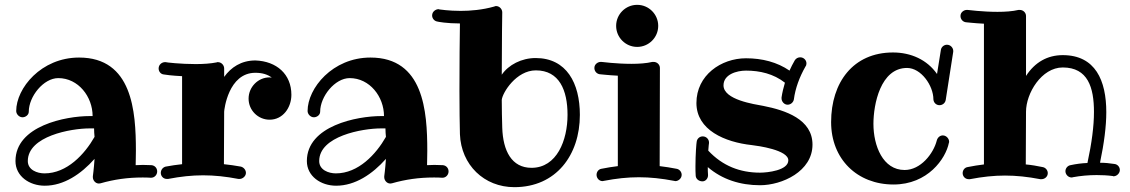

<svg xmlns="http://www.w3.org/2000/svg" viewBox="-20 -737 4671 794"><path d="M371 -171C330 -99 257 -20 164 -20C134 -20 95 -34 95 -71C95 -174 273 -206 351 -206C357 -206 363 -206 369 -206C369 -194 370 -182 371 -171ZM605 -2C619 -2 630 -14 630 -28C630 -42 620 -53 606 -54C594 -54 582 -55 571 -55C561 -55 551 -54 541 -54C541 -67 542 -87 542 -114C542 -277 527 -499 307 -499C150 -499 47 -372 47 -278C47 -265 59 -252 73 -252C86 -252 99 -262 99 -275C99 -338 160 -414 221 -414C304 -414 363 -337 363 -257C360 -257 355 -257 351 -257C252 -257 44 -217 44 -71C44 -8 102 31 165 31C244 31 315 -17 371 -80C368 -35 364 -9 364 -8C364 -7 364 -5 364 -4C364 8 374 22 389 22C392 22 394 21 396 21C452 5 508 -3 569 -3C580 -3 592 -3 603 -2C604 -2 604 -2 605 -2Z M1095 -242C1150 -242 1185 -292 1185 -345C1185 -430 1124 -484 1036 -487C977 -487 935 -458 907 -419V-454C907 -467 896 -480 881 -480C879 -480 877 -480 876 -479C851 -474 820 -472 789 -472C727 -472 666 -479 665 -480C664 -480 663 -480 662 -480C650 -480 636 -470 636 -454C636 -441 645 -430 658 -429C661 -428 692 -424 733 -422V-58C711 -56 688 -52 665 -48C653 -45 645 -34 645 -22C645 -9 655 3 670 3C672 3 673 3 675 3C727 -7 773 -12 820 -12C867 -12 914 -7 966 3C968 3 970 3 971 3C983 3 997 -8 997 -22C997 -34 988 -45 976 -48C952 -52 929 -56 906 -58L907 -275C907 -282 924 -436 1036 -436C1065 -436 1087 -429 1104 -416C1101 -416 1098 -417 1095 -417C1047 -417 1008 -377 1008 -329C1008 -281 1047 -242 1095 -242Z M1576 -171C1535 -99 1462 -20 1369 -20C1339 -20 1300 -34 1300 -71C1300 -174 1478 -206 1556 -206C1562 -206 1568 -206 1574 -206C1574 -194 1575 -182 1576 -171ZM1810 -2C1824 -2 1835 -14 1835 -28C1835 -42 1825 -53 1811 -54C1799 -54 1787 -55 1776 -55C1766 -55 1756 -54 1746 -54C1746 -67 1747 -87 1747 -114C1747 -277 1732 -499 1512 -499C1355 -499 1252 -372 1252 -278C1252 -265 1264 -252 1278 -252C1291 -252 1304 -262 1304 -275C1304 -338 1365 -414 1426 -414C1509 -414 1568 -337 1568 -257C1565 -257 1560 -257 1556 -257C1457 -257 1249 -217 1249 -71C1249 -8 1307 31 1370 31C1449 31 1520 -17 1576 -80C1573 -35 1569 -9 1569 -8C1569 -7 1569 -5 1569 -4C1569 8 1579 22 1594 22C1597 22 1599 21 1601 21C1657 5 1713 -3 1774 -3C1785 -3 1797 -3 1808 -2C1809 -2 1809 -2 1810 -2Z M2327 -262C2327 -157 2283 -43 2178 -43C2096 -43 2060 -113 2057 -209C2056 -245 2055 -284 2055 -324C2058 -354 2115 -446 2196 -446C2293 -446 2327 -364 2327 -262ZM2378 -262C2378 -393 2323 -497 2195 -497C2137 -497 2083 -469 2055 -428C2055 -563 2057 -684 2057 -685C2057 -686 2057 -686 2057 -686C2057 -699 2046 -712 2031 -712C2029 -712 2026 -711 2024 -710C1975 -696 1925 -692 1885 -692C1835 -692 1799 -698 1797 -698C1796 -699 1794 -699 1793 -699C1783 -699 1767 -690 1767 -673C1767 -661 1776 -650 1788 -648C1791 -647 1828 -640 1882 -640C1881 -588 1880 -469 1880 -361C1880 -289 1881 -222 1882 -182C1887 -55 1982 37 2107 37C2280 37 2378 -96 2378 -262Z M2773 12C2785 12 2799 1 2799 -14C2799 -26 2790 -37 2778 -39C2754 -44 2731 -47 2708 -50L2709 -456C2709 -469 2698 -481 2683 -481C2681 -481 2679 -481 2678 -481C2653 -475 2622 -473 2591 -473C2529 -473 2468 -481 2467 -481C2466 -481 2465 -481 2464 -481C2453 -481 2438 -472 2438 -456C2438 -443 2447 -432 2460 -430C2463 -430 2494 -426 2535 -424V-50C2513 -47 2490 -44 2467 -39C2455 -37 2447 -26 2447 -14C2447 -1 2457 12 2472 12C2474 12 2475 11 2477 11C2529 1 2575 -4 2622 -4C2669 -4 2716 1 2768 11C2770 11 2772 12 2773 12ZM2702 -630C2702 -678 2663 -717 2615 -717C2567 -717 2528 -678 2528 -630C2528 -582 2567 -543 2615 -543C2663 -543 2702 -582 2702 -630Z M3340 -139C3340 -244 3228 -281 3137 -299C3100 -306 2972 -324 2972 -384C2972 -429 3026 -445 3065 -445C3122 -445 3179 -432 3226 -395C3220 -375 3215 -354 3212 -334C3212 -332 3212 -331 3212 -330C3212 -317 3223 -304 3237 -304C3250 -304 3261 -314 3263 -326C3269 -372 3286 -418 3311 -462C3314 -466 3315 -470 3315 -475C3315 -488 3304 -500 3289 -500C3281 -500 3272 -496 3267 -488C3259 -474 3251 -459 3245 -445C3194 -480 3132 -496 3065 -496C2962 -496 2860 -426 2860 -311C2860 -199 2978 -149 3089 -137C3114 -134 3240 -117 3240 -74C3240 -32 3153 -23 3123 -23C3040 -23 2968 -51 2909 -114C2910 -132 2912 -145 2912 -145C2912 -146 2912 -147 2912 -148C2912 -160 2902 -173 2886 -173C2873 -173 2862 -163 2861 -150C2860 -147 2856 -98 2856 -50C2856 -36 2856 -23 2857 -10C2858 3 2870 13 2885 13C2898 13 2908 1 2908 -12C2908 -13 2908 -13 2908 -14C2907 -24 2907 -35 2907 -46C2966 5 3041 29 3123 29C3214 29 3340 -28 3340 -139Z M3922 -523C3922 -524 3922 -525 3922 -527C3922 -538 3912 -552 3896 -552C3884 -552 3873 -543 3871 -531L3855 -431C3814 -490 3747 -520 3673 -520C3508 -520 3417 -396 3417 -232C3417 -79 3525 26 3675 26C3817 26 3891 -81 3904 -146C3905 -148 3905 -149 3905 -151C3905 -164 3893 -177 3879 -177C3867 -177 3857 -168 3854 -156C3840 -101 3787 -34 3721 -34C3631 -34 3592 -134 3592 -225C3592 -305 3621 -456 3731 -456C3789 -456 3840 -383 3840 -326C3841 -312 3852 -302 3865 -302C3878 -302 3889 -311 3891 -324Z M4585 -8C4598 -8 4611 -20 4611 -34C4611 -47 4601 -58 4588 -59C4569 -62 4549 -64 4529 -64C4546 -145 4555 -215 4555 -273C4555 -404 4510 -509 4375 -509C4312 -509 4260 -480 4223 -423V-671C4223 -684 4212 -696 4197 -696C4195 -696 4193 -696 4192 -696C4167 -690 4136 -688 4105 -688C4043 -688 3982 -696 3981 -696C3980 -696 3979 -696 3978 -696C3967 -696 3952 -687 3952 -671C3952 -658 3961 -647 3974 -645C3977 -645 4008 -641 4049 -639V-57C4027 -54 4004 -51 3981 -46C3969 -44 3961 -33 3961 -21C3961 -8 3971 4 3986 4C3988 4 3989 4 3991 4C4043 -6 4090 -11 4136 -11C4183 -11 4230 -6 4282 4C4284 4 4286 4 4287 4C4300 4 4313 -6 4313 -21C4313 -33 4304 -44 4292 -46C4268 -51 4245 -55 4222 -57L4223 -275C4223 -351 4287 -458 4375 -458C4479 -458 4504 -375 4504 -274C4504 -216 4495 -146 4477 -63C4453 -62 4430 -59 4407 -54C4395 -52 4386 -41 4386 -29C4386 -16 4397 -3 4412 -3C4413 -3 4415 -3 4416 -4C4449 -10 4482 -13 4515 -13C4537 -13 4559 -12 4582 -9C4583 -8 4584 -8 4585 -8Z"/></svg>

Font: Ribeye
Style: Regular
Weight: 400
Designer: Astigmatic (AOETI)
Foundry: Astigmatic (AOETI)
Version: Version 1.000